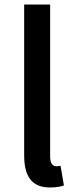

<svg xmlns="http://www.w3.org/2000/svg" viewBox="-20 -817 338 850"><path d="M201 13C230 13 249 9 263 4L248 -83C238 -81 234 -81 229 -81C215 -81 202 -92 202 -123V-797H87V-129C87 -40 118 13 201 13Z"/></svg>

Font: Noto Sans HK Medium
Style: Regular
Weight: 500
Designer: Ryoko NISHIZUKA 西塚涼子 (kana, bopomofo & ideographs); Paul D. Hunt (Latin, Greek & Cyrillic); Sandoll Communications 산돌커뮤니
Foundry: Adobe
Version: Version 2.002;hotconv 1.0.116;makeotfexe 2.5.65601